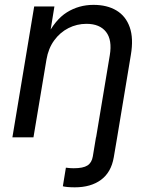

<svg xmlns="http://www.w3.org/2000/svg" viewBox="-20 -573 631 801"><path d="M242.2 204.1 254.9 126.5Q262.7 127.9 272.7 128.4Q282.7 128.9 287.6 128.9Q326.7 128.9 344.7 117.4Q362.8 106 367.2 79.6L380.4 0H468.8L454.6 83.5Q443.8 146 401.4 177.2Q358.9 208.5 292 208.5Q275.9 208.5 262.5 207.3Q249 206.1 242.2 204.1ZM173.8 -324.2 119.6 0H31.7L122.6 -545.9H207L185.5 -413.6L172.9 -416.5Q209.5 -490.7 259.3 -521.7Q309.1 -552.7 370.1 -552.7Q426.8 -552.7 465.8 -529.3Q504.9 -505.9 521.2 -459.5Q537.6 -413.1 525.9 -343.8L468.8 0H380.9L438 -342.3Q448.7 -406.2 422.4 -439.9Q396 -473.6 340.8 -473.6Q300.8 -473.6 265.6 -455.8Q230.5 -438 206.1 -404.5Q181.6 -371.1 173.8 -324.2Z"/></svg>

Font: Adwaita Sans
Style: Italic
Weight: 400
Italic angle: -9.39999°
Designer: Rasmus Andersson
Foundry: rsms
Version: Version 4.001;git-9221beed3